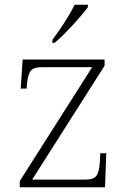

<svg xmlns="http://www.w3.org/2000/svg" viewBox="-20 -786 534 806"><path d="M200 -619V-606H209C253 -642 324 -721 349 -756V-766H293C272 -721 229 -657 200 -619ZM63 0H421L426 -143H401L399 -104C394 -51 387 -32 336 -32H115L419 -510V-536H75L67 -414H92L93 -433C100 -487 107 -504 159 -504H367L63 -26Z"/></svg>

Font: Noto Serif Gurmukhi ExtraLight
Style: Regular
Weight: 200
Designer: Vaibhav Singh and the Monotype Design Team
Foundry: Monotype Imaging Inc.
Version: Version 2.004